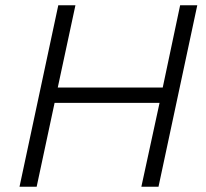

<svg xmlns="http://www.w3.org/2000/svg" viewBox="-20 -708 780 728"><path d="M201 -688 54 0H119L187 -318H585L516 0H581L728 -688H663L597 -376H199L266 -688Z"/></svg>

Font: Saira UNSAM Light Italic
Style: Regular
Weight: 300
Italic angle: -12°
Designer: Hector Gatti with collaboration of the Omnibus-Type team
Foundry: Omnibus-Type
Version: Version 0.072;PS 000.072;hotconv 1.0.88;makeotf.lib2.5.64775